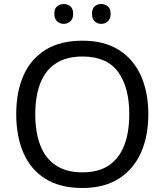

<svg xmlns="http://www.w3.org/2000/svg" viewBox="-20 -928 821 958"><path d="M720 -358Q720 -247 682.5 -164.5Q645 -82 572 -36Q499 10 391 10Q280 10 206.5 -36Q133 -82 97 -165Q61 -248 61 -359Q61 -469 97 -551Q133 -633 206.5 -679Q280 -725 392 -725Q499 -725 572 -679.5Q645 -634 682.5 -551.5Q720 -469 720 -358ZM156 -358Q156 -268 181 -203Q206 -138 258.5 -103Q311 -68 391 -68Q472 -68 523.5 -103Q575 -138 600 -203Q625 -268 625 -358Q625 -493 569 -569.5Q513 -646 392 -646Q311 -646 258.5 -611.5Q206 -577 181 -512.5Q156 -448 156 -358ZM251 -859Q251 -885 265 -896.5Q279 -908 298 -908Q317 -908 331 -896.5Q345 -885 345 -859Q345 -834 331 -821.5Q317 -809 298 -809Q279 -809 265 -821.5Q251 -834 251 -859ZM439 -859Q439 -885 452.5 -896.5Q466 -908 485 -908Q504 -908 518 -896.5Q532 -885 532 -859Q532 -834 518 -821.5Q504 -809 485 -809Q466 -809 452.5 -821.5Q439 -834 439 -859Z"/></svg>

Font: Noto Sans Cherokee
Style: Regular
Weight: 400
Designer: Monotype Design Team
Foundry: Monotype Imaging Inc.
Version: Version 2.001